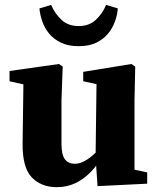

<svg xmlns="http://www.w3.org/2000/svg" viewBox="-20 -757 647 792"><path d="M214.5 15.1Q150 15.1 111.1 -25.4Q72.2 -65.9 73.2 -164.9L76.9 -433.8L108.5 -401.8L19.3 -421.8V-464.2L223 -493L238.6 -482.3L233.6 -342.7V-164Q233.6 -117.4 248.3 -99.4Q263 -81.4 288.2 -81.4Q308.2 -81.4 329.4 -93Q350.7 -104.7 370.9 -123.9Q391.1 -143 405.9 -163.7L428.7 -124.3H409.4Q386 -80.5 356 -49.3Q326.1 -18.2 290.9 -1.5Q255.7 15.1 214.5 15.1ZM382.4 10.8 374.3 -106.9V-108.2L378.1 -409.9L323.3 -421.8V-460.6L522.1 -493L537.8 -482.3L534.8 -342.7V-57.1L587.2 -45.9V0.7ZM142.6 -722.3 191 -736.8Q206.7 -700 234.2 -674.7Q261.6 -649.5 304.2 -649.5Q347.9 -649.5 375.5 -675.4Q403.2 -701.4 417.5 -736.8L465.9 -722.3Q464.3 -696.8 454.5 -669.3Q444.8 -641.7 426 -618.6Q407.1 -595.5 377.4 -581Q347.7 -566.5 304.2 -566.5Q261.7 -566.5 231.6 -581Q201.4 -595.5 182.5 -618.6Q163.7 -641.7 154.3 -669.3Q144.9 -696.8 142.6 -722.3Z"/></svg>

Font: Source Serif 4 Variable
Style: Regular
Weight: 400
Designer: Frank Grießhammer
Foundry: Adobe
Version: Version 4.005;hotconv 1.1.0;makeotfexe 2.6.0